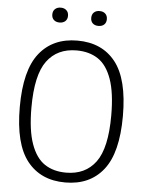

<svg xmlns="http://www.w3.org/2000/svg" viewBox="-61 -964 773 1022"><g transform="rotate(5 326.0 -453.5)"><path d="M50.5 -370Q50.5 -567 122.8 -658Q195 -749 326 -749Q457.5 -749 529.5 -658Q601.5 -567 601.5 -370Q601.5 -173 529.2 -82Q457 9 326 9Q195 9 122.8 -82Q50.5 -173 50.5 -370ZM539.5 -367.5Q539.5 -488.5 513.8 -561.2Q488 -634 440.8 -665.2Q393.5 -696.5 326 -696.5Q223 -696.5 167.8 -621.8Q112.5 -547 112.5 -372.5Q112.5 -251.5 138.5 -178.8Q164.5 -106 211.5 -74.8Q258.5 -43.5 326 -43.5Q429 -43.5 484.2 -118.2Q539.5 -193 539.5 -367.5ZM180 -876Q180 -894.5 191.5 -905.2Q203 -916 222 -916Q241 -916 252.5 -905.2Q264 -894.5 264 -876Q264 -857.5 252.5 -847Q241 -836.5 222 -836.5Q203 -836.5 191.5 -847Q180 -857.5 180 -876ZM388 -876Q388 -894.5 399.2 -905.2Q410.5 -916 429.5 -916Q449 -916 460.2 -905.2Q471.5 -894.5 471.5 -876Q471.5 -857.5 460.2 -847Q449 -836.5 429.5 -836.5Q410.5 -836.5 399.2 -847Q388 -857.5 388 -876Z"/></g></svg>

Font: Encode Sans Semi Condensed Light
Style: Regular
Weight: 300
Width: 4
Designer: Multiple Designers
Foundry: Impallari Type
Version: Version 2.000